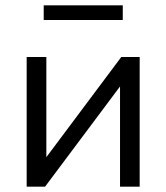

<svg xmlns="http://www.w3.org/2000/svg" viewBox="-20 -700 624 720"><path d="M80 0V-486.3H153.8V-77.1H128.8L434.8 -486.3H503.8V0H430.1V-409.7H455.5L149 0ZM143.9 -625V-679.9H440.4V-625Z"/></svg>

Font: Nunito Sans 12pt ExtraLight
Style: Regular
Weight: 200
Designer: Vernon Adams
Foundry: Vernon Adams
Version: Version 3.101;gftools[0.9.27]